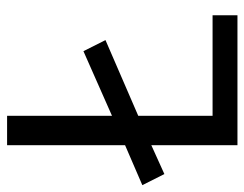

<svg xmlns="http://www.w3.org/2000/svg" viewBox="-102 -602 696 547"><g transform="rotate(-90 246.5 -328.0)"><path d="M24.6 -208.2 -7 -271 109.9 -321.5 172.2 -349.3 374.7 -438.8 406.3 -376 177.1 -276.8 114.8 -249ZM106.9 0V-656.3H190.5V-70.9H477.1V0Z"/></g></svg>

Font: SourceSans3VF
Style: Regular
Weight: 200
Designer: Paul D. Hunt
Foundry: Adobe
Version: Version 3.052;hotconv 1.1.0;makeotfexe 2.6.0